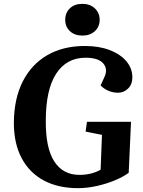

<svg xmlns="http://www.w3.org/2000/svg" viewBox="-20 -964 742 998"><path d="M661 -331 649 -66Q621 -45 578 -27Q535 -9 484.5 2.5Q434 14 385 14Q282 14 207.5 -26Q133 -66 92.5 -142Q52 -218 52 -326Q53 -451 98 -540Q143 -629 225.5 -677Q308 -725 421 -725Q494 -725 549.5 -704Q605 -683 636.5 -646Q668 -609 668 -562Q668 -526 646 -504Q624 -482 593 -482Q568 -482 544 -492Q520 -502 503 -520L523 -564Q542 -605 516.5 -634.5Q491 -664 425 -664Q326 -664 272 -581Q218 -498 218 -336Q217 -195 262 -125Q307 -55 393 -55Q456 -55 503 -82L510 -263L425 -280L432 -331ZM319 -861Q319 -897 343 -920.5Q367 -944 408 -944Q448 -944 473 -920.5Q498 -897 498 -861Q498 -825 473 -802Q448 -779 409 -779Q368 -779 343.5 -802Q319 -825 319 -861Z"/></svg>

Font: Literata 36pt
Style: Bold Italic
Weight: 700
Italic angle: -2°
Designer: Latin by Veronika Burian and Jose Scaglione. Greek by Irene Vlachou. Cyrillic by Vera Evstafieva
Foundry: TypeTogether
Version: Version 3.002